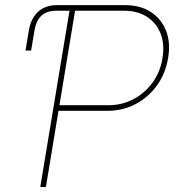

<svg xmlns="http://www.w3.org/2000/svg" viewBox="-20 -748 715 768"><path d="M82 -545.9 95.2 -625Q103.5 -674.8 132.6 -701.2Q161.6 -727.5 208 -727.5H261.7L257.8 -705.1H206.1Q167.5 -705.1 146 -685.5Q124.5 -666 117.7 -625L104.5 -545.9ZM141.1 0 261.7 -727.5H479.5Q540.5 -727.5 582.8 -700.4Q625 -673.3 644 -625.5Q663.1 -577.6 652.3 -515.6Q642.1 -453.6 607.7 -406Q573.2 -358.4 522 -331.5Q470.7 -304.7 409.7 -304.7H203.6L207 -327.1H413.1Q467.3 -327.1 513.2 -351.1Q559.1 -375 590.1 -417.5Q621.1 -460 629.9 -515.6Q639.2 -571.3 622.3 -614Q605.5 -656.7 567.6 -680.9Q529.8 -705.1 475.6 -705.1H280.3L163.6 0Z"/></svg>

Font: Inter 17pt Thin
Style: Italic
Weight: 250
Italic angle: -9.3988°
Version: Version 4.001;git-66647c0bb